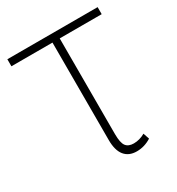

<svg xmlns="http://www.w3.org/2000/svg" viewBox="-149 -618 661 716"><g transform="rotate(-30 181.5 -260.5)"><path d="M376 -500H195.3V-87.9Q195.3 -50.3 205.8 -36.4Q216.3 -22.5 239.3 -22.5Q264.2 -22.5 288.1 -36.1L296.9 -9.8Q267.6 8.8 234.4 8.8Q200.2 8.8 182.1 -13.7Q164.1 -36.1 164.1 -80.1V-500H-12.7V-530.3H376Z"/></g></svg>

Font: Pretendard JP Thin
Style: Regular
Weight: 100
Designer: Base glyphs from Inter by Rasmus Andersson; Hangeul glyphs from Noto Sans CJK(Source Han Sans) by Jang Soo-young and Kan
Foundry: Kil Hyung-jin
Version: Version 1.309